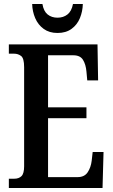

<svg xmlns="http://www.w3.org/2000/svg" viewBox="-20 -935 562 955"><path d="M24 0V-46H50Q74 -46 87 -59Q100 -72 100 -108V-601Q100 -645 85 -656.5Q70 -668 50 -668H24V-714H465L468 -535H414L410 -579Q407 -614 393 -637Q379 -660 345 -660H219V-401H410V-347H219V-54H366Q400 -54 416 -78Q432 -102 436 -135L441 -179H495L490 0ZM266 -771Q225 -771 197 -791.5Q169 -812 155 -845Q141 -878 140 -915H191Q197 -879 217 -863Q237 -847 266 -847Q295 -847 315.5 -863Q336 -879 343 -915H392Q391 -878 377.5 -845Q364 -812 336 -791.5Q308 -771 266 -771Z"/></svg>

Font: Noto Serif ExtraCondensed SemiBold
Style: Regular
Weight: 600
Width: 2
Designer: Monotype Design Team
Foundry: Monotype Imaging Inc.
Version: Version 2.015; ttfautohint (v1.8.4.7-5d5b)